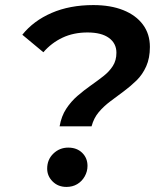

<svg xmlns="http://www.w3.org/2000/svg" viewBox="-20 -730 621 757"><path d="M215 -232Q222 -272 241 -301Q260 -330 285.5 -352Q311 -374 338 -393Q365 -412 388 -430Q411 -448 425 -470Q439 -492 439 -522Q439 -559 409.5 -580.5Q380 -602 325 -602Q270 -602 226.5 -581.5Q183 -561 151 -524L68 -593Q112 -648 183.5 -679Q255 -710 348 -710Q416 -710 466 -690Q516 -670 543.5 -633Q571 -596 571 -545Q571 -501 556.5 -468.5Q542 -436 518.5 -413Q495 -390 468 -370Q441 -350 415 -330.5Q389 -311 369.5 -288Q350 -265 341 -232ZM242 7Q209 7 187.5 -14.5Q166 -36 166 -65Q166 -101 190.5 -124.5Q215 -148 249 -148Q283 -148 304 -127.5Q325 -107 325 -76Q325 -54 314 -34.5Q303 -15 284.5 -4Q266 7 242 7Z"/></svg>

Font: Montserrat Thin SemiBold
Style: Italic
Weight: 600
Italic angle: -11.3°
Version: Version 9.000